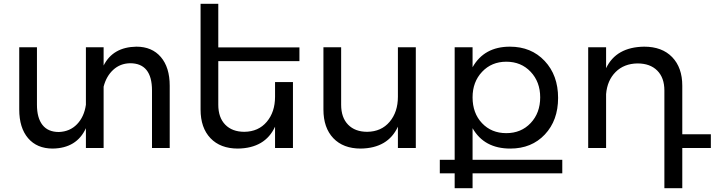

<svg xmlns="http://www.w3.org/2000/svg" viewBox="-20 -777 3752 1008"><path d="M696 -532Q778 -532 824.5 -477.5Q871 -423 871 -327V0H778V-302Q778 -445 663 -445Q611 -444 574.5 -410.5Q538 -377 524 -322V0H431V-104Q383 1 257 3Q174 3 127.5 -51.5Q81 -106 81 -202V-529H174V-227Q174 -158 203 -121Q232 -84 289 -84Q347 -86 384.5 -125Q422 -164 431 -227V-529H524V-433Q573 -530 696 -532Z M1552 -456H1126V-227Q1126 -160 1162.5 -122.5Q1199 -85 1263 -85Q1337 -86 1380.5 -137.5Q1424 -189 1424 -269V-346H1518V0H1424V-112Q1372 1 1229 3Q1137 3 1085 -51.5Q1033 -106 1033 -202V-757H1126V-528H1552Z M2069 -529H2163V0H2069V-112Q2017 1 1874 3Q1782 3 1730 -51.5Q1678 -106 1678 -202V-529H1771V-227Q1771 -160 1807.5 -122.5Q1844 -85 1908 -85Q1982 -86 2025.5 -137.5Q2069 -189 2069 -269Z M2932 62V133H2461V211H2367V133H2289V62H2367V-529H2461V-424Q2522 -532 2657 -532Q2769 -532 2839.5 -457Q2910 -382 2910 -263Q2910 -145 2840.5 -71Q2771 3 2659 3Q2522 3 2461 -104V62ZM2638 -453Q2561 -453 2511 -400Q2461 -347 2461 -266Q2461 -183 2510.5 -130.5Q2560 -78 2638 -78Q2716 -78 2766 -131Q2816 -184 2816 -266Q2816 -347 2766 -400Q2716 -453 2638 -453Z M3712 -72V0H3562V211H3468V-302Q3468 -369 3430.5 -406.5Q3393 -444 3327 -444Q3256 -443 3212 -399Q3168 -355 3162 -283V0H3068V-529H3162V-419Q3215 -530 3362 -532Q3456 -532 3509 -477Q3562 -422 3562 -327V-72Z"/></svg>

Font: Montserrat arm
Style: Regular
Weight: 400
Designer: Julieta Ulanovsky
Foundry: Julieta Ulanovsky
Version: Version 6.000;PS 006.000;hotconv 1.0.88;makeotf.lib2.5.64775